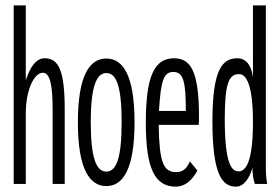

<svg xmlns="http://www.w3.org/2000/svg" viewBox="-20 -685 1040 715"><path d="M31 0H76V-263C76 -352 108 -414 139 -414C166 -414 176 -371 176 -275V0H221V-277C221 -424 198 -468 146 -468C118 -468 94 -442 76 -386V-665H31Z M376 8C438 8 481 -55 481 -229C481 -405 438 -467 376 -467C314 -467 270 -405 270 -229C270 -55 314 8 376 8ZM376 -46C339 -46 318 -95 318 -230C318 -368 341 -413 376 -413C412 -413 433 -368 433 -230C433 -95 413 -46 376 -46Z M635 10C669 10 696 -14 715 -50L687 -84C677 -61 664 -44 636 -44C588 -44 573 -82 571 -220H720C721 -231 721 -238 721 -251C721 -420 690 -468 628 -468C555 -468 523 -402 523 -227C523 -54 558 10 635 10ZM572 -272C579 -388 590 -417 626 -417C664 -417 672 -377 672 -272Z M859 10C888 10 909 -21 920 -60C920 -36 924 -16 929 0H975C970 -24 970 -47 970 -71V-665H922V-397C916 -444 895 -468 864 -468C809 -468 771 -429 771 -233C771 -29 810 10 859 10ZM869 -47C843 -47 817 -71 817 -244C817 -380 834 -409 871 -409C898 -409 922 -366 922 -231C922 -89 898 -47 869 -47Z"/></svg>

Font: Inconsolata UltraCondensed Thin
Style: Regular
Weight: 100
Width: 1
Monospace: yes
Designer: Raph Levien, Cyreal, Brenton Simpson
Foundry: Raph Levien, Cyreal, Google
Version: Version 3.100